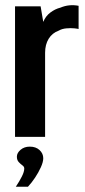

<svg xmlns="http://www.w3.org/2000/svg" viewBox="-20 -519 321 728"><path d="M37 0V-495H134L144 -436Q153 -458 171 -471.5Q189 -485 209 -490Q242 -504 278 -497V-409Q276 -410 262.5 -411.5Q249 -413 232 -411.5Q215 -410 203 -403Q178 -394 164.5 -372Q151 -350 151 -319V0ZM40 189Q54 168 63 150Q72 132 72 120Q72 113 65 108Q58 103 51 95.5Q44 88 44 75Q44 61 58 49Q72 37 93 37Q116 37 130 50Q144 63 144 81Q144 95 135 115Q126 135 113 154.5Q100 174 86 189Z"/></svg>

Font: Alumni Sans
Style: Bold
Weight: 700
Designer: Robert E. Leuschke
Foundry: Robert E. Leuschke
Version: Version 1.018